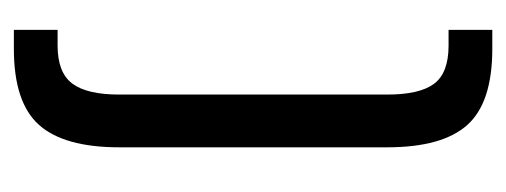

<svg xmlns="http://www.w3.org/2000/svg" viewBox="-250 -490 740 281"><g transform="rotate(-90 120.5 -350.0)"><path d="M44.9 -153.8V-545.9Q44.9 -626.5 77.6 -663.3Q110.4 -700.2 189 -700.2H216.8V-636.2H193.8Q154.3 -636.2 138.2 -614.7Q122.1 -593.3 122.1 -545.9V-153.8Q122.1 -106.4 137.9 -85.2Q153.8 -64 193.8 -64H216.8V0H189Q110.4 0 77.6 -36.6Q44.9 -73.2 44.9 -153.8Z"/></g></svg>

Font: Bebas Neue Regular
Style: Regular
Weight: 400
Designer: Ryoichi Tsunekawa
Foundry: Ryoichi Tsunekawa
Version: Version 001.003